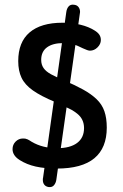

<svg xmlns="http://www.w3.org/2000/svg" viewBox="-20 -702 520 811"><path d="M162 48Q161 51 161 53.5Q161 56 161 59Q161 70 167 78Q173 86 185 88Q200 90 208 80.5Q216 71 218 57L317 -643Q318 -647 318 -650Q318 -653 318 -655Q317 -666 310.5 -673.5Q304 -681 292 -682Q278 -684 270 -675Q262 -666 260 -651ZM213 -271Q241 -258 257 -250.5Q273 -243 281.5 -238.5Q290 -234 294.5 -230.5Q299 -227 306 -222Q335 -199 335 -161Q335 -120 305.5 -98Q276 -76 221 -76Q160 -76 114 -103Q102 -111 96 -113.5Q90 -116 86.5 -116.5Q83 -117 77 -117Q59 -117 46 -104Q33 -91 33 -72Q33 -45 63 -26Q93 -7 131 1.5Q169 10 220 10Q326 10 378.5 -33.5Q431 -77 431 -163Q431 -203 421 -232Q411 -261 388 -283Q365 -305 331.5 -323.5Q298 -342 254 -361Q218 -376 196 -388Q174 -400 164 -414.5Q154 -429 154 -449Q154 -484 178.5 -502Q203 -520 247 -520Q270 -520 288.5 -515Q307 -510 330 -498Q351 -488 360 -488Q378 -488 392 -502Q406 -516 406 -533Q406 -546 399.5 -555.5Q393 -565 380 -573Q355 -589 320 -597.5Q285 -606 244 -606Q153 -606 105 -565Q57 -524 57 -444Q57 -403 71 -373.5Q85 -344 119 -320Q153 -296 213 -271Z"/></svg>

Font: Beiruti SemiBold
Style: Regular
Weight: 600
Designer: Arlette Boutros
Foundry: Boutros
Version: Version 1.41